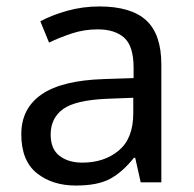

<svg xmlns="http://www.w3.org/2000/svg" viewBox="-20 -565 601 595"><path d="M288 -545Q386 -545 433 -502Q480 -459 480 -365V0H416L399 -76H395Q360 -32 321.5 -11Q283 10 215 10Q142 10 94 -28.5Q46 -67 46 -149Q46 -229 109 -272.5Q172 -316 303 -320L394 -323V-355Q394 -422 365 -448Q336 -474 283 -474Q241 -474 203 -461.5Q165 -449 132 -433L105 -499Q140 -518 188 -531.5Q236 -545 288 -545ZM393 -262 314 -259Q214 -255 175.5 -227Q137 -199 137 -148Q137 -103 164.5 -82Q192 -61 235 -61Q303 -61 348 -98.5Q393 -136 393 -214Z"/></svg>

Font: Noto Sans IKEA
Style: Regular
Weight: 400
Designer: Monotype Design Team
Foundry: Monotype Imaging Inc.
Version: Version 2.001